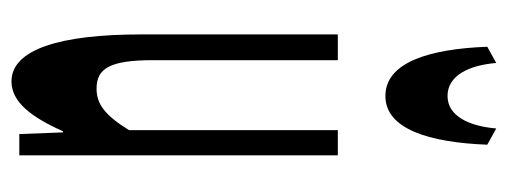

<svg xmlns="http://www.w3.org/2000/svg" viewBox="-302 -590 906 343"><g transform="rotate(90 151.5 -419.0)"><path d="M126 14C163 14 190 -22 215 -78H217L220 0H258V-569H213V-196C187 -154 167 -138 139 -138C103 -138 88 -161 88 -239V-569H42V-217C42 -75 68 14 126 14ZM64 -836C68 -732 92 -654 152 -654C211 -654 235 -732 239 -836L210 -852C206 -804 188 -765 152 -765C115 -765 97 -804 93 -852Z"/></g></svg>

Font: 寒蝉无机体 CompactMedium
Style: Regular
Weight: 500
Width: 3
Designer: ChillTanhei {Warren2060}; 
Source Han Sans {Ryoko NISHIZUKA 西塚涼子 (kana, bopomofo & ideographs); Paul D. Hunt (Latin, Gre
Foundry: ChillType&Adobe
Version: Version 1.000;Glyphs 3.1.1 (3135)